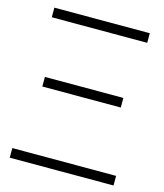

<svg xmlns="http://www.w3.org/2000/svg" viewBox="-108 -795 747 876"><g transform="rotate(15 265.5 -357.0)"><path d="M40 -668.5V-713.9H490.7V-668.5ZM80.1 -352.1V-397.5H450.7V-352.1ZM20.5 0V-45.4H510.7V0Z"/></g></svg>

Font: Open Sans Light
Style: Regular
Weight: 300
Designer: Monotype Design Team
Foundry: Monotype Imaging Inc.
Version: Version 3.000; ttfautohint (v1.8.4)